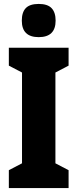

<svg xmlns="http://www.w3.org/2000/svg" viewBox="-20 -957 394 977"><path d="M329 0H25V-91L92 -126V-588L25 -623V-714H329V-623L262 -588V-126L329 -91ZM177 -937Q222 -937 242.5 -915.5Q263 -894 263 -852Q263 -768 177 -768Q91 -768 91 -852Q91 -895 111.5 -916Q132 -937 177 -937Z"/></svg>

Font: Noto Sans Sinhala UI ExtraCondensed Black
Style: Regular
Weight: 900
Width: 2
Designer: Jelle Bosma - Monotype Design Team
Foundry: Monotype Imaging Inc.
Version: Version 2.006; ttfautohint (v1.8.4.7-5d5b)